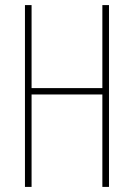

<svg xmlns="http://www.w3.org/2000/svg" viewBox="-20 -734 526 754"><path d="M408 0V-714H382V-388H104V-714H78V0H104V-363H382V0Z"/></svg>

Font: Noto Sans Arabic UI XCn Th
Style: Regular
Weight: 100
Width: 2
Designer: Monotype Design Team, Nadine Chahine and Nizar Qandah
Foundry: Monotype Imaging Inc.
Version: Version 2.010